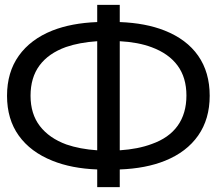

<svg xmlns="http://www.w3.org/2000/svg" viewBox="-20 -746 895 792"><path d="M381 26V-47Q275 -51 196 -83Q106 -119 57.5 -186.5Q9 -254 9 -351Q9 -448 57.5 -516Q106 -584 196 -620Q275 -651 381 -655V-726H474V-655Q581 -651 659 -620Q750 -584 797.5 -516Q845 -448 845 -351Q845 -255 797.5 -187Q750 -119 661 -83Q582 -51 474 -47V26ZM474 -126Q550 -131 606 -152Q677 -177 713 -227.5Q749 -278 749 -352Q749 -426 712.5 -475.5Q676 -525 606 -551Q550 -572 474 -576ZM381 -576Q307 -571 252 -552Q180 -526 143 -476Q106 -426 106 -351Q106 -276 144.5 -226Q183 -176 254 -150Q309 -131 381 -126Z"/></svg>

Font: Montserrat Z Med
Style: Regular
Weight: 500
Designer: Julieta Ulanovsky
Foundry: Julieta Ulanovsky
Version: Version 8.000